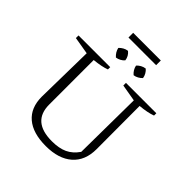

<svg xmlns="http://www.w3.org/2000/svg" viewBox="-242 -1071 1242 1242"><g transform="rotate(45 379.0 -450.0)"><path d="M378 9Q260 9 197 -44.5Q134 -98 134 -199L141 -603L22 -623V-647H312V-626Q273 -611 204 -604V-197Q204 -41 384 -41Q449 -41 492 -61Q535 -81 567 -127L572 -603L456 -623V-647H734V-626Q691 -610 624 -604L625 -210Q625 -105 560 -48Q495 9 378 9ZM260 -866V-909H513V-866ZM319 -803Q346 -781 350 -747Q341 -736 325.5 -727.5Q310 -719 294 -717Q268 -740 261 -772Q272 -784 287 -792.5Q302 -801 319 -803ZM481 -803Q493 -793 501.5 -778Q510 -763 512 -747Q502 -736 487 -727.5Q472 -719 456 -717Q430 -739 423 -772Q433 -784 448.5 -792.5Q464 -801 481 -803Z"/></g></svg>

Font: Piazzolla SC Light
Style: Regular
Weight: 300
Designer: Juan Pablo del Peral
Foundry: Huerta Tipografica
Version: Version 1.330